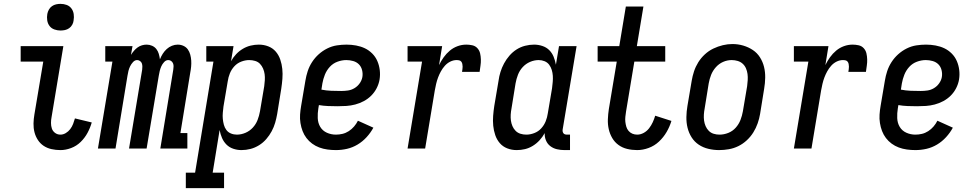

<svg xmlns="http://www.w3.org/2000/svg" viewBox="-20 -769 5040 994"><path d="M293 8Q269 8 246.5 3Q224 -2 206 -14Q188 -26 176 -44.5Q164 -63 158.5 -84.5Q153 -106 153.5 -129.5Q154 -153 158 -176L204 -450H87V-530H308L247 -163Q244 -148 244 -132.5Q244 -117 248.5 -103.5Q253 -90 265 -81Q277 -72 293 -72Q307 -72 320.5 -80Q334 -88 343.5 -100.5Q353 -113 358.5 -127.5Q364 -142 368 -156L455 -135Q447 -107 433 -81Q419 -55 397.5 -34Q376 -13 348 -2.5Q320 8 293 8ZM293 -611Q277 -611 261.5 -616.5Q246 -622 236.5 -634.5Q227 -647 224.5 -663.5Q222 -680 225 -697Q227 -708 233 -719Q239 -730 249 -737Q259 -744 270.5 -746.5Q282 -749 293 -749Q310 -749 325 -743.5Q340 -738 349.5 -725.5Q359 -713 361.5 -696.5Q364 -680 361 -663Q360 -652 354 -641Q348 -630 338 -623Q328 -616 316.5 -613.5Q305 -611 293 -611Z M487 0 562 -450H525V-530H666L658 -485Q665 -496 673.5 -506Q682 -516 692.5 -523.5Q703 -531 715 -534.5Q727 -538 739 -538Q739 -538 739 -538Q739 -538 739 -538Q754 -538 767.5 -532Q781 -526 789.5 -515Q798 -504 802 -490.5Q806 -477 808 -462Q814 -477 822.5 -490.5Q831 -504 843 -515Q855 -526 870 -532Q885 -538 900 -538Q900 -538 900 -538Q900 -538 900 -538Q916 -538 930 -531.5Q944 -525 952.5 -513Q961 -501 965 -486Q969 -471 970 -455.5Q971 -440 969.5 -424Q968 -408 965 -393L914 -80H950V0H810L877 -408Q878 -416 878.5 -424.5Q879 -433 876 -440.5Q873 -448 866.5 -453Q860 -458 851 -458Q839 -458 829.5 -447.5Q820 -437 815 -425.5Q810 -414 807 -402Q804 -390 802 -377L739 0H648L716 -408Q717 -416 717 -424.5Q717 -433 714.5 -440.5Q712 -448 705 -453Q698 -458 690 -458Q678 -458 668.5 -447.5Q659 -437 653.5 -425.5Q648 -414 645 -402Q642 -390 640 -377L578 0Z M942 205V125H990L1085 -450H1048V-530H1189L1176 -452Q1187 -472 1202.5 -488.5Q1218 -505 1237.5 -516.5Q1257 -528 1278 -533Q1299 -538 1320 -538Q1346 -538 1369 -529Q1392 -520 1407.5 -502Q1423 -484 1431 -460.5Q1439 -437 1441.5 -412Q1444 -387 1442 -361Q1440 -335 1436 -309L1415 -179Q1411 -156 1404.5 -133.5Q1398 -111 1386.5 -89.5Q1375 -68 1358.5 -49Q1342 -30 1321 -17Q1300 -4 1277 2Q1254 8 1230 8Q1208 8 1187.5 1Q1167 -6 1152.5 -20.5Q1138 -35 1129.5 -54.5Q1121 -74 1117 -96L1081 125H1140V205ZM1206 -72Q1229 -72 1251 -81.5Q1273 -91 1289 -108.5Q1305 -126 1313.5 -148Q1322 -170 1326 -193L1348 -323Q1350 -338 1351 -354Q1352 -370 1350 -385Q1348 -400 1342 -414Q1336 -428 1326 -438.5Q1316 -449 1301 -453.5Q1286 -458 1270 -458Q1250 -458 1229 -450Q1208 -442 1193 -425.5Q1178 -409 1170 -389Q1162 -369 1159 -348L1137 -218Q1135 -202 1133.5 -185.5Q1132 -169 1133.5 -153.5Q1135 -138 1139 -123Q1143 -108 1152 -96Q1161 -84 1175.5 -78Q1190 -72 1206 -72Z M1719 8Q1697 8 1675 5Q1653 2 1633 -5.5Q1613 -13 1596 -25.5Q1579 -38 1566.5 -54.5Q1554 -71 1546.5 -90.5Q1539 -110 1535.5 -132Q1532 -154 1533.5 -176Q1535 -198 1539 -221L1561 -351Q1565 -376 1573 -400.5Q1581 -425 1595.5 -447.5Q1610 -470 1630 -488Q1650 -506 1674 -518Q1698 -530 1723.5 -534Q1749 -538 1774 -538Q1799 -538 1823.5 -533.5Q1848 -529 1869 -519Q1890 -509 1907 -492Q1924 -475 1933.5 -453Q1943 -431 1946 -406.5Q1949 -382 1945 -357Q1941 -334 1930 -312.5Q1919 -291 1902 -274Q1885 -257 1863.5 -245.5Q1842 -234 1819 -228Q1796 -222 1773.5 -220.5Q1751 -219 1728 -219Q1703 -219 1678.5 -220Q1654 -221 1631 -225L1628 -207Q1624 -183 1625 -157.5Q1626 -132 1638 -112Q1650 -92 1672 -82Q1694 -72 1719 -72Q1736 -72 1753 -76Q1770 -80 1785.5 -90Q1801 -100 1813 -114Q1825 -128 1833 -144L1913 -108Q1899 -82 1878 -59Q1857 -36 1831 -20.5Q1805 -5 1776.5 1.5Q1748 8 1719 8ZM1747 -298Q1764 -298 1781.5 -300.5Q1799 -303 1815 -312.5Q1831 -322 1842 -337.5Q1853 -353 1856 -370Q1859 -388 1854.5 -406Q1850 -424 1838 -436Q1826 -448 1808.5 -453Q1791 -458 1773 -458Q1750 -458 1727 -449.5Q1704 -441 1687.5 -423Q1671 -405 1662 -382.5Q1653 -360 1649 -337L1644 -305Q1669 -300 1695 -299Q1721 -298 1747 -298Z M2090 0 2165 -450H2090V-530H2269L2253 -432Q2263 -453 2277 -472.5Q2291 -492 2309 -507Q2327 -522 2349 -530Q2371 -538 2394 -538Q2410 -538 2425.5 -534.5Q2441 -531 2451.5 -519.5Q2462 -508 2465.5 -493Q2469 -478 2469.5 -461.5Q2470 -445 2467.5 -429Q2465 -413 2463 -397H2372Q2373 -404 2374 -410.5Q2375 -417 2375 -424Q2375 -431 2373.5 -438Q2372 -445 2368 -450Q2364 -455 2357.5 -456.5Q2351 -458 2344 -458Q2327 -458 2311 -450Q2295 -442 2283 -428.5Q2271 -415 2262.5 -399.5Q2254 -384 2248 -368Q2242 -352 2238 -335Q2234 -318 2231 -301L2181 0Z M2655 8Q2629 8 2606 -1Q2583 -10 2567.5 -28Q2552 -46 2544 -69.5Q2536 -93 2533.5 -118Q2531 -143 2533 -169Q2535 -195 2539 -221L2561 -351Q2564 -374 2571 -396.5Q2578 -419 2589.5 -440.5Q2601 -462 2617.5 -481Q2634 -500 2654.5 -513Q2675 -526 2698.5 -532Q2722 -538 2745 -538Q2767 -538 2788 -531Q2809 -524 2823.5 -509.5Q2838 -495 2846 -475.5Q2854 -456 2858 -434L2874 -530H2965L2893 -99Q2892 -93 2893 -88Q2894 -83 2897 -79Q2900 -75 2905 -73.5Q2910 -72 2916 -72H2931V8H2902Q2882 8 2863 3.5Q2844 -1 2829 -12.5Q2814 -24 2806.5 -42Q2799 -60 2800 -80Q2789 -60 2773.5 -43Q2758 -26 2738.5 -14Q2719 -2 2698 3Q2677 8 2655 8ZM2705 -72Q2725 -72 2746 -80Q2767 -88 2782 -104.5Q2797 -121 2805 -141Q2813 -161 2816 -182L2838 -312Q2840 -328 2841.5 -344.5Q2843 -361 2842 -376.5Q2841 -392 2836.5 -407Q2832 -422 2823 -434Q2814 -446 2799.5 -452Q2785 -458 2769 -458Q2746 -458 2724 -448.5Q2702 -439 2686 -421.5Q2670 -404 2661.5 -382Q2653 -360 2649 -337L2628 -207Q2625 -192 2624 -176Q2623 -160 2625 -145Q2627 -130 2633 -116Q2639 -102 2649.5 -91.5Q2660 -81 2674.5 -76.5Q2689 -72 2705 -72Z M3279 8Q3252 8 3227 2Q3202 -4 3182 -18.5Q3162 -33 3149.5 -54.5Q3137 -76 3131.5 -100.5Q3126 -125 3127 -151.5Q3128 -178 3132 -204L3173 -450H3074V-530H3186L3220 -735H3311L3277 -530H3424V-450H3264L3221 -191Q3219 -178 3217.5 -164.5Q3216 -151 3217.5 -138Q3219 -125 3222.5 -113Q3226 -101 3234 -91.5Q3242 -82 3253.5 -77Q3265 -72 3279 -72Q3296 -72 3312.5 -81Q3329 -90 3340.5 -105Q3352 -120 3359.5 -136.5Q3367 -153 3372 -170L3456 -143Q3447 -113 3431 -85.5Q3415 -58 3391.5 -36Q3368 -14 3338 -3Q3308 8 3279 8Z M3703 8Q3675 8 3647.5 1.5Q3620 -5 3597.5 -20Q3575 -35 3560.5 -58Q3546 -81 3539.5 -107.5Q3533 -134 3533.5 -163Q3534 -192 3539 -221L3561 -351Q3565 -375 3573 -399.5Q3581 -424 3595 -446.5Q3609 -469 3629 -487.5Q3649 -506 3673 -517.5Q3697 -529 3722 -535Q3747 -541 3772 -541Q3801 -541 3828 -533Q3855 -525 3877.5 -510Q3900 -495 3914.5 -472Q3929 -449 3935.5 -422.5Q3942 -396 3941.5 -367Q3941 -338 3936 -309L3915 -179Q3911 -155 3902.5 -130.5Q3894 -106 3880 -83.5Q3866 -61 3846 -42.5Q3826 -24 3802.5 -12.5Q3779 -1 3753.5 3.5Q3728 8 3703 8ZM3705 -72Q3728 -72 3750.5 -81Q3773 -90 3789 -108Q3805 -126 3813.5 -148Q3822 -170 3826 -193L3848 -323Q3850 -338 3851 -354.5Q3852 -371 3850 -386Q3848 -401 3842 -415Q3836 -429 3825 -439Q3814 -449 3799 -453.5Q3784 -458 3768 -458Q3745 -458 3723.5 -448.5Q3702 -439 3686 -421Q3670 -403 3661.5 -381.5Q3653 -360 3649 -337L3628 -207Q3625 -192 3624 -176Q3623 -160 3625 -145Q3627 -130 3633 -116Q3639 -102 3649.5 -91.5Q3660 -81 3674.5 -76.5Q3689 -72 3705 -72Z M4090 0 4165 -450H4090V-530H4269L4253 -432Q4263 -453 4277 -472.5Q4291 -492 4309 -507Q4327 -522 4349 -530Q4371 -538 4394 -538Q4410 -538 4425.5 -534.5Q4441 -531 4451.5 -519.5Q4462 -508 4465.5 -493Q4469 -478 4469.5 -461.5Q4470 -445 4467.5 -429Q4465 -413 4463 -397H4372Q4373 -404 4374 -410.5Q4375 -417 4375 -424Q4375 -431 4373.5 -438Q4372 -445 4368 -450Q4364 -455 4357.5 -456.5Q4351 -458 4344 -458Q4327 -458 4311 -450Q4295 -442 4283 -428.5Q4271 -415 4262.5 -399.5Q4254 -384 4248 -368Q4242 -352 4238 -335Q4234 -318 4231 -301L4181 0Z M4719 8Q4697 8 4675 5Q4653 2 4633 -5.5Q4613 -13 4596 -25.5Q4579 -38 4566.5 -54.5Q4554 -71 4546.5 -90.5Q4539 -110 4535.5 -132Q4532 -154 4533.5 -176Q4535 -198 4539 -221L4561 -351Q4565 -376 4573 -400.5Q4581 -425 4595.5 -447.5Q4610 -470 4630 -488Q4650 -506 4674 -518Q4698 -530 4723.5 -534Q4749 -538 4774 -538Q4799 -538 4823.5 -533.5Q4848 -529 4869 -519Q4890 -509 4907 -492Q4924 -475 4933.5 -453Q4943 -431 4946 -406.5Q4949 -382 4945 -357Q4941 -334 4930 -312.5Q4919 -291 4902 -274Q4885 -257 4863.5 -245.5Q4842 -234 4819 -228Q4796 -222 4773.5 -220.5Q4751 -219 4728 -219Q4703 -219 4678.5 -220Q4654 -221 4631 -225L4628 -207Q4624 -183 4625 -157.5Q4626 -132 4638 -112Q4650 -92 4672 -82Q4694 -72 4719 -72Q4736 -72 4753 -76Q4770 -80 4785.5 -90Q4801 -100 4813 -114Q4825 -128 4833 -144L4913 -108Q4899 -82 4878 -59Q4857 -36 4831 -20.5Q4805 -5 4776.5 1.5Q4748 8 4719 8ZM4747 -298Q4764 -298 4781.5 -300.5Q4799 -303 4815 -312.5Q4831 -322 4842 -337.5Q4853 -353 4856 -370Q4859 -388 4854.5 -406Q4850 -424 4838 -436Q4826 -448 4808.5 -453Q4791 -458 4773 -458Q4750 -458 4727 -449.5Q4704 -441 4687.5 -423Q4671 -405 4662 -382.5Q4653 -360 4649 -337L4644 -305Q4669 -300 4695 -299Q4721 -298 4747 -298Z"/></svg>

Font: Iosevka Slab Medium
Style: Italic
Weight: 500
Italic angle: -9°
Monospace: yes
Designer: Belleve Invis
Foundry: Belleve Invis
Version: Version 11.1.0; ttfautohint (v1.8.3)